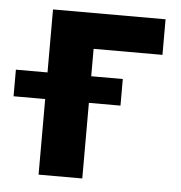

<svg xmlns="http://www.w3.org/2000/svg" viewBox="-89 -572 579 614"><g transform="rotate(5 200.5 -265.0)"><path d="M418.2 -416.1H197.2V0H56.9V-530.3H418.2ZM-44.6 -328.1H298.6V-242.7H-44.6Z"/></g></svg>

Font: WEMIX Pretendard Variable
Style: Regular
Weight: 400
Designer: Base glyphs from Inter by Rasmus Andersson; Hangeul glyphs from Noto Sans CJK(Source Han Sans) by Jang Soo-young and Kan
Foundry: Kil Hyung-jin
Version: Version 1.000;Glyphs 3.2 (3208)